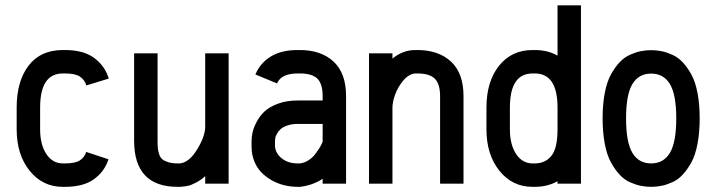

<svg xmlns="http://www.w3.org/2000/svg" viewBox="-20 -704 2741 736"><path d="M229.5 -422.4H220.7Q133.8 -422.4 133.8 -291.5V-208.5Q133.8 -149.4 157.7 -113.5Q181.6 -77.6 220.7 -77.6H229.5Q268.6 -77.6 286.4 -89.4Q304.2 -101.1 310.5 -121.6L396 -93.3Q380.4 -45.9 339.8 -16.8Q299.3 12.2 229.5 12.2H220.7Q143.1 12.2 93.5 -49.6Q43.9 -111.3 43.9 -208.5V-291.5Q43.9 -392.6 89.6 -452.4Q135.3 -512.2 220.7 -512.2H229.5Q300.3 -512.2 341.3 -481.7Q382.3 -451.2 397 -402.8L311 -376.5Q304.7 -397.9 286.6 -410.2Q268.6 -422.4 229.5 -422.4Z M669.9 -77.6Q705.6 -81.5 736.1 -131.8Q766.6 -182.1 766.6 -218.3V-499.5H856.4V0H766.6V-28.8Q757.3 -20.5 748.3 -14.2Q739.3 -7.8 730.5 -3.7Q721.7 0.5 715.6 3.4Q709.5 6.3 700.9 8.1Q692.4 9.8 689.5 10.3Q686.5 10.7 678.5 11.5Q670.4 12.2 669.9 12.2H661.1Q494.1 12.2 494.1 -164.6V-499.5H584V-164.6Q584 -147 585 -136.2Q585.9 -125.5 590.1 -112.8Q594.2 -100.1 602.3 -93.5Q610.4 -86.9 625 -82.3Q639.6 -77.6 661.1 -77.6Z M1129.9 -77.6Q1146 -79.6 1160.9 -88.6Q1175.8 -97.7 1185.3 -109.6Q1194.8 -121.6 1202.4 -133.3Q1210 -145 1213.4 -152.8L1216.8 -160.6V-229H1121.1Q1098.6 -229 1081.8 -223.1Q1064.9 -217.3 1056.2 -209.5Q1047.4 -201.7 1042 -191.9Q1036.6 -182.1 1035.4 -175.8Q1034.2 -169.4 1034.2 -164.6V-142.1Q1037.1 -114.7 1061 -96.2Q1085 -77.6 1121.1 -77.6ZM944.3 -164.6Q944.3 -179.2 948.2 -196.8Q952.1 -214.4 963.9 -236.8Q975.6 -259.3 994.1 -276.9Q1012.7 -294.4 1045.7 -306.6Q1078.6 -318.8 1121.1 -318.8H1216.8V-335.4Q1216.8 -382.3 1196.8 -402.3Q1176.8 -422.4 1129.9 -422.4H1121.1Q1058.1 -422.4 1042 -384.3L959 -418.5Q977.1 -461.9 1017.6 -487.1Q1058.1 -512.2 1121.1 -512.2H1129.9Q1210.9 -512.2 1258.8 -467.8Q1306.6 -423.3 1306.6 -335.4V0H1216.8V-18.6Q1178.2 6.8 1129.9 12.2H1121.1Q1095.7 12.2 1070.8 6.3Q1045.9 0.5 1022.9 -12.2Q1000 -24.9 982.4 -42.7Q964.8 -60.5 954.6 -86.2Q944.3 -111.8 944.3 -142.1Z M1484.4 0H1394.5V-499.5H1484.4V-479.5Q1524.9 -512.2 1571.3 -512.2H1580.1Q1661.1 -512.2 1709 -467.8Q1756.8 -423.3 1756.8 -335.4V0H1667V-335.4Q1667 -381.8 1647 -402.1Q1627 -422.4 1580.1 -422.4H1571.3Q1546.4 -419.9 1525.6 -395Q1504.9 -370.1 1494.6 -341.3Q1484.4 -312.5 1484.4 -291.5Z M2021.5 -512.2H2030.3Q2080.1 -512.2 2117.2 -490.7V-683.6H2207V-291.5V-208.5V0H2117.2V-9.3Q2078.6 12.2 2030.3 12.2H2021.5Q1943.8 12.2 1894.3 -49.6Q1844.7 -111.3 1844.7 -208.5V-291.5Q1844.7 -391.1 1892.8 -451.7Q1940.9 -512.2 2021.5 -512.2ZM1934.6 -291.5V-208.5Q1934.6 -149.4 1958.5 -113.5Q1982.4 -77.6 2021.5 -77.6H2030.3Q2070.3 -77.6 2093.8 -106.7Q2117.2 -135.7 2117.2 -208.5V-291.5Q2117.2 -422.4 2030.3 -422.4H2021.5Q1934.6 -422.4 1934.6 -291.5Z M2653.8 -347.7Q2662.1 -304.7 2662.1 -250.5Q2662.1 -196.3 2653.8 -152.8Q2645.5 -109.4 2630.4 -81.8Q2615.2 -54.2 2597.2 -34.7Q2579.1 -15.1 2557.1 -5.4Q2535.2 4.4 2515.9 8.3Q2496.6 12.2 2476.1 12.2Q2455.6 12.2 2436.3 8.3Q2417 4.4 2395 -5.4Q2373 -15.1 2355 -34.7Q2336.9 -54.2 2321.8 -81.8Q2306.6 -109.4 2298.3 -152.8Q2290 -196.3 2290 -250.5Q2290 -304.7 2298.3 -347.7Q2306.6 -390.6 2321.8 -418.2Q2336.9 -445.8 2355 -465.1Q2373 -484.4 2395 -494.1Q2417 -503.9 2436.3 -507.8Q2455.6 -511.7 2476.1 -511.7Q2496.6 -511.7 2515.9 -507.8Q2535.2 -503.9 2557.1 -494.1Q2579.1 -484.4 2597.2 -465.1Q2615.2 -445.8 2630.4 -418.2Q2645.5 -390.6 2653.8 -347.7ZM2379.9 -250.5Q2379.9 -158.7 2404.1 -118.2Q2428.2 -77.6 2476.1 -77.6Q2523.9 -77.6 2548.1 -118.2Q2572.3 -158.7 2572.3 -250.5Q2572.3 -341.3 2548.1 -381.6Q2523.9 -421.9 2476.1 -421.9Q2428.2 -421.9 2404.1 -381.6Q2379.9 -341.3 2379.9 -250.5Z"/></svg>

Font: Anka/Coder Narrow
Style: Bold
Weight: 700
Width: 3
Monospace: yes
Version: Version 001.100